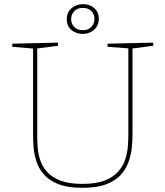

<svg xmlns="http://www.w3.org/2000/svg" viewBox="-20 -897 795 923"><path d="M497 -687 717 -692V-677L610 -663L617 -671V-254Q617 -229 614.5 -195.5Q612 -162 601 -127Q590 -92 565 -61.5Q540 -31 494 -12.5Q448 6 376 6Q305 6 260 -12Q215 -30 190 -59.5Q165 -89 154.5 -123Q144 -157 141.5 -189Q139 -221 139 -245V-671L146 -663L39 -672V-687L259 -692V-677L152 -663L159 -671V-245Q159 -221 161 -190Q163 -159 173 -128Q183 -97 206 -71Q229 -45 270 -29Q311 -13 376 -13Q442 -13 484 -29.5Q526 -46 549.5 -73.5Q573 -101 583 -133.5Q593 -166 595 -197.5Q597 -229 597 -254V-671L604 -664L497 -672ZM377 -734Q359 -734 341.5 -741.5Q324 -749 312.5 -764.5Q301 -780 301 -804Q301 -828 312 -844Q323 -860 341 -868.5Q359 -877 379 -877Q398 -877 415 -869.5Q432 -862 443.5 -846.5Q455 -831 455 -807Q455 -784 444 -767.5Q433 -751 415.5 -742.5Q398 -734 377 -734ZM378 -752Q404 -752 419 -767.5Q434 -783 434 -806Q434 -829 419 -844Q404 -859 378 -859Q352 -859 337 -843.5Q322 -828 322 -805Q322 -782 337 -767Q352 -752 378 -752Z"/></svg>

Font: Bitter Thin Thin
Style: Regular
Weight: 250
Version: Version 2.002